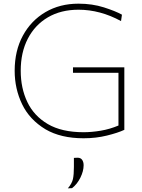

<svg xmlns="http://www.w3.org/2000/svg" viewBox="-20 -745 776 1047"><path d="M658 -37Q623 -20.5 563.2 -5.8Q503.5 9 436 9Q311.5 9 228 -40Q141 -92.5 100.5 -176.8Q60 -261 60 -359Q60 -468.5 104.8 -550.8Q149.5 -633 228 -679Q306.5 -725 408 -725Q483 -725 546.5 -704.8Q610 -684.5 645 -665L640 -630Q526 -692 408 -692Q312 -692 241.2 -650.5Q170.5 -609 131.8 -534.2Q93 -459.5 93 -359Q93 -264.5 129 -188.8Q165 -113 240.8 -68.5Q316.5 -24 436 -24Q479 -24 528.8 -32.2Q578.5 -40.5 626 -60.5V-348H378V-378H658ZM350 282Q372.5 255.5 377.8 231.2Q383 207 383 165V116L404 115Q420.5 115.5 428.2 127Q436 138.5 436 156Q436 188 418.5 223.5Q401 259 373 281Z"/></svg>

Font: Heraclito Thin
Style: Regular
Weight: 100
Designer: Kostas Bartsokas (font) & Cristiano Sobral (main changes)
Foundry: Kostas Bartsokas (font) & Cristiano Sobral (main changes)
Version: Version 1.00;July 8, 2020;FontCreator 13.0.0.2655 64-bit